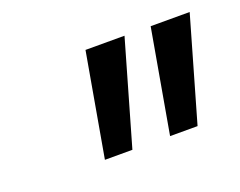

<svg xmlns="http://www.w3.org/2000/svg" viewBox="-53 -791 508 407"><g transform="rotate(-20 200.5 -587.5)"><path d="M313 -704H401L334 -471H272ZM166 -704H254L187 -471H125Z"/></g></svg>

Font: CBA Beacon Sans
Style: Italic
Weight: 400
Italic angle: -13°
Designer: Wei Huang
Foundry: Wei Huang
Version: Version 1.002